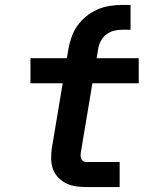

<svg xmlns="http://www.w3.org/2000/svg" viewBox="-20 -755 640 775"><path d="M329 0Q307 0 286 -3Q265 -6 247 -15Q229 -24 215 -38.5Q201 -53 194 -72Q187 -91 186.5 -112Q186 -133 189 -155L233 -419H103V-520H250L256 -556Q260 -580 268.5 -604.5Q277 -629 292 -650.5Q307 -672 328 -689Q349 -706 373 -716.5Q397 -727 422 -731Q447 -735 472 -735H507V-635H472Q456 -635 439 -630.5Q422 -626 408 -615Q394 -604 386 -588Q378 -572 376 -556L370 -520H540V-419H353L306 -138Q305 -132 305.5 -125Q306 -118 308.5 -112.5Q311 -107 316.5 -104Q322 -101 329 -101H463V0Z"/></svg>

Font: Iosevka SS04 Extended Oblique
Style: Bold
Weight: 700
Width: 7
Italic angle: -9°
Monospace: yes
Designer: Belleve Invis
Foundry: Belleve Invis
Version: Version 19.0.0; ttfautohint (v1.8.4)